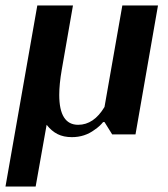

<svg xmlns="http://www.w3.org/2000/svg" viewBox="-39 -490 611 700"><path d="M97 -470H227L186 -235Q177 -183 177 -144Q177 -35 246 -35Q303 -35 342 -100L407 -470H537L455 0H370L342 -45H337Q324 -29 306 -17Q270 10 223 10Q193 10 171 -1Q149 -12 131 -35L91 190H-19Z"/></svg>

Font: Philosopher
Style: Bold Italic
Weight: 700
Italic angle: -10°
Designer: Jovanny Lemonad
Foundry: Jovanny Lemonad
Version: Version 2.000